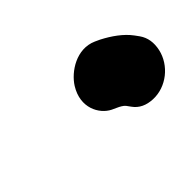

<svg xmlns="http://www.w3.org/2000/svg" viewBox="-47 -883 492 492"><g transform="rotate(-45 199.5 -636.5)"><path d="M397 -606C402 -629 399 -649 387 -666L379 -677C362 -700 336 -718 309 -732L296 -738C249 -759 199 -726 179 -694C148 -644 173 -599 203 -584L216 -578C223 -575 232 -570 236 -565L244 -554C256 -537 274 -529 297 -528C344 -526 387 -561 397 -606Z"/></g></svg>

Font: Blanket
Style: BlkObl
Weight: 900
Foundry: Cannot Into Space Fonts
Version: Version 0.9